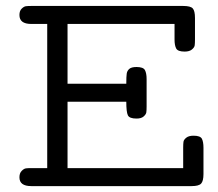

<svg xmlns="http://www.w3.org/2000/svg" viewBox="-20 -631 740 651"><path d="M45.9 -29.8Q45.9 -43.9 53.5 -51.5Q61 -59.1 67.6 -60.1Q74.2 -61 85.9 -61H140.1V-549.8H85.9Q45.9 -549.8 45.9 -580.1Q45.9 -594.2 53.5 -601.6Q61 -608.9 67.6 -609.9Q74.2 -610.8 85.9 -610.8H601.1Q626 -610.8 633.5 -602.5Q641.1 -594.2 641.1 -569.8V-497.1Q641.1 -483.9 640.1 -477.1Q639.2 -470.2 630.6 -463.1Q622.1 -456.1 606 -456.1Q583 -456.1 577.4 -466.6Q571.8 -477.1 571.8 -497.1V-549.8H209V-347.2H408.2Q408.2 -372.1 409.7 -381.6Q411.1 -391.1 418.5 -397.5Q425.8 -403.8 442.9 -403.8Q465.8 -403.8 471.4 -393.3Q477.1 -382.8 477.1 -362.8V-270Q477.1 -256.8 476.1 -250Q475.1 -243.2 467 -236.1Q459 -229 442.9 -229Q418.9 -229 413.6 -240Q408.2 -251 408.2 -286.1H209V-61H601.1V-129.9Q601.1 -143.1 602.1 -150.1Q603 -157.2 611.6 -164.1Q620.1 -170.9 636.2 -170.9Q659.2 -170.9 664.6 -160.4Q669.9 -149.9 669.9 -129.9V-41Q669.9 -17.1 661.9 -8.5Q653.8 0 629.9 0H85.9Q45.9 0 45.9 -29.8Z"/></svg>

Font: CMU Typewriter Text Variable Width
Style: Medium
Weight: 500
Version: Version 0.7.0